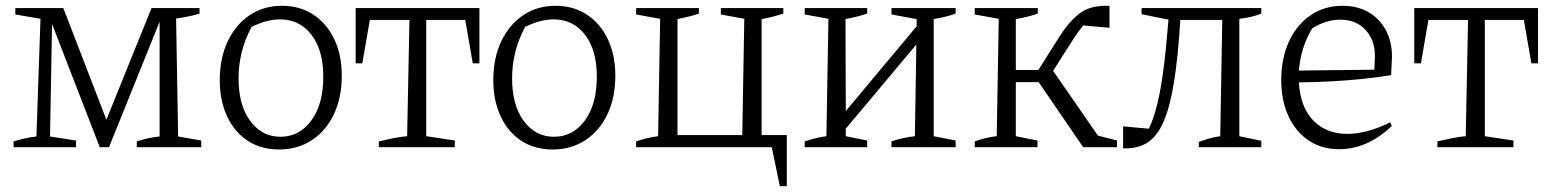

<svg xmlns="http://www.w3.org/2000/svg" viewBox="-20 -509 5368 664"><path d="M596 -37 676 -23V0H453V-20Q496 -34 532 -37V-434L357 0H325L160 -426L153 -37L243 -23V0H27V-20Q47 -26 67 -30.5Q87 -35 106 -37L120 -444L33 -459V-481H199L348 -95L504 -481H670V-462Q635 -451 589 -445Z M945 8Q883 8 837 -22Q791 -52 765.5 -106.5Q740 -161 740 -232Q740 -308 767.5 -366Q795 -424 843.5 -456.5Q892 -489 955 -489Q1017 -489 1063.5 -458.5Q1110 -428 1136 -373.5Q1162 -319 1162 -247Q1162 -171 1134.5 -113.5Q1107 -56 1058 -24Q1009 8 945 8ZM950 -36Q1015 -36 1056.5 -92Q1098 -148 1098 -244Q1098 -336 1057 -389Q1016 -442 948 -442Q903 -442 850 -416Q805 -332 805 -238Q805 -145 845.5 -90.5Q886 -36 950 -36Z M1638 -481V-290H1615L1589 -440H1454V-38L1553 -23V0H1290V-20Q1315 -26 1340 -31Q1365 -36 1388 -38L1396 -440H1259L1233 -290H1210V-481Z M1891 8Q1829 8 1783 -22Q1737 -52 1711.5 -106.5Q1686 -161 1686 -232Q1686 -308 1713.5 -366Q1741 -424 1789.5 -456.5Q1838 -489 1901 -489Q1963 -489 2009.5 -458.5Q2056 -428 2082 -373.5Q2108 -319 2108 -247Q2108 -171 2080.5 -113.5Q2053 -56 2004 -24Q1955 8 1891 8ZM1896 -36Q1961 -36 2002.5 -92Q2044 -148 2044 -244Q2044 -336 2003 -389Q1962 -442 1894 -442Q1849 -442 1796 -416Q1751 -332 1751 -238Q1751 -145 1791.5 -90.5Q1832 -36 1896 -36Z M2614 -42H2701V135H2677L2649 0H2180V-20Q2198 -26 2215.5 -30.5Q2233 -35 2256 -38L2263 -444L2180 -459V-481H2397V-462Q2379 -456 2361 -451.5Q2343 -447 2323 -443V-42H2547L2554 -444L2473 -459V-481H2689V-462Q2671 -456 2653 -451.5Q2635 -447 2614 -443Z M2763 0V-20Q2781 -26 2798.5 -30.5Q2816 -35 2838 -38L2845 -444L2763 -459V-481H2979V-462Q2961 -456 2943 -451.5Q2925 -447 2904 -443L2905 -125L3150 -418V-443L3063 -459V-481H3285V-462Q3252 -450 3209 -443V-38L3285 -23V0H3063V-20Q3083 -27 3104 -31.5Q3125 -36 3144 -38L3149 -355L2905 -64V-38L2979 -23V0Z M3351 0V-20Q3368 -26 3387.5 -31Q3407 -36 3427 -38L3434 -444L3351 -459V-481H3569V-462Q3535 -450 3493 -443V-267H3571L3645 -384Q3676 -433 3711.5 -461Q3747 -489 3803 -489Q3809 -489 3817 -489V-413L3726 -421Q3717 -410 3707 -396Q3697 -382 3687 -366L3622 -264L3777 -40L3843 -23V0H3726L3572 -225H3493V-38L3568 -23V0Z M3864 4V-72L3953 -64Q3976 -111 3991.5 -191.5Q4007 -272 4018 -408L4021 -441L3928 -460V-481H4342V-462Q4328 -456 4309.5 -451.5Q4291 -447 4266 -444V-38L4342 -22V0H4126V-18Q4164 -33 4200 -38L4207 -440H4062Q4054 -311 4040 -224.5Q4026 -138 4003.5 -87Q3981 -36 3947 -15Q3913 6 3864 4Z M4611 7Q4551 7 4506 -23Q4461 -53 4436 -107Q4411 -161 4411 -233Q4411 -307 4437.5 -365Q4464 -423 4512 -456Q4560 -489 4623 -489Q4674 -489 4712.5 -467Q4751 -445 4772.5 -405Q4794 -365 4794 -313L4791 -249Q4740 -241 4691.5 -236Q4643 -231 4590 -228Q4537 -225 4472 -224Q4477 -138 4522 -92Q4567 -46 4639 -46Q4707 -46 4788 -86L4793 -73Q4709 7 4611 7ZM4518 -411Q4478 -344 4472 -265L4733 -268L4735 -314Q4735 -371 4702 -406Q4669 -441 4616 -441Q4566 -441 4518 -411Z M5299 -481V-290H5276L5250 -440H5115V-38L5214 -23V0H4951V-20Q4976 -26 5001 -31Q5026 -36 5049 -38L5057 -440H4920L4894 -290H4871V-481Z"/></svg>

Font: Piazzolla Light
Style: Regular
Weight: 300
Designer: Juan Pablo del Peral
Foundry: Huerta Tipografica
Version: Version 1.330